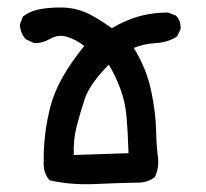

<svg xmlns="http://www.w3.org/2000/svg" viewBox="-20 -488 540 504"><path d="M349.6 -8.8Q291 -7.8 229 -4.9Q167 -2 110.4 -14.6Q92.8 -34.2 94.7 -63.5Q93.8 -137.7 112.8 -210Q131.8 -282.2 201.2 -367.2Q180.7 -383.8 156.7 -391.1Q132.8 -398.4 111.8 -386.2Q90.8 -374 69.3 -375L47.9 -384.8Q33.2 -400.4 32.2 -423.8L40 -444.3Q60.5 -460 87.4 -464.4Q114.3 -468.8 143.6 -468.3Q172.9 -467.8 199.7 -457.5Q226.6 -447.3 273.4 -414.1Q312.5 -436.5 347.2 -445.8Q381.8 -455.1 420.9 -455.1L441.4 -447.3Q455.1 -434.6 454.1 -412.1L445.3 -392.6Q421.9 -377 389.6 -375Q357.4 -373 331.1 -362.3Q364.3 -308.6 376.5 -251Q388.7 -193.4 389.6 -148.9Q390.6 -104.5 394.5 -76.7Q398.4 -48.8 386.7 -23.4Q371.1 -10.7 349.6 -8.8ZM317.4 -85.9Q315.4 -146.5 312 -183.6Q308.6 -220.7 295.9 -254.9Q283.2 -289.1 265.6 -318.4Q215.8 -267.6 203.1 -230Q190.4 -192.4 181.2 -156.2Q171.9 -120.1 173.8 -81.1Z"/></svg>

Font: NaikaiFont
Style: Regular
Weight: 400
Version: Version 1.67